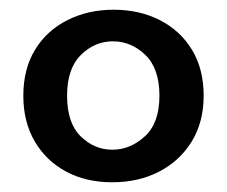

<svg xmlns="http://www.w3.org/2000/svg" viewBox="-20 -722 467 395"><path d="M211 -347Q157 -347 116 -369Q75 -391 51.5 -431Q28 -471 28 -525Q28 -580 52 -619.5Q76 -659 118.5 -680.5Q161 -702 214 -702Q267 -702 309 -680.5Q351 -659 375 -619.5Q399 -580 399 -525Q399 -471 374.5 -431Q350 -391 307.5 -369Q265 -347 211 -347ZM211 -414Q248 -414 278 -441.5Q308 -469 308 -525Q308 -581 279 -609Q250 -637 212 -637Q175 -637 146.5 -609Q118 -581 118 -525Q118 -469 146 -441.5Q174 -414 211 -414Z"/></svg>

Font: Parkinsans Medium
Style: Regular
Weight: 500
Designer: Red Stone, Indian Type Foundry
Foundry: Indian Type Foundry
Version: Version 1.000